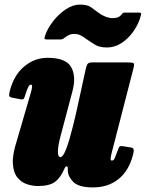

<svg xmlns="http://www.w3.org/2000/svg" viewBox="-20 -792 635 837"><path d="M23.5 -398.5Q42 -467 87 -503.5Q132 -540 187 -540Q267.5 -540 290.2 -499.5Q313 -459 296 -395L247 -210Q233.5 -162 232.5 -134.5Q231.5 -107 243.5 -107Q255 -107 268.8 -143.5Q282.5 -180 297.2 -238.8Q312 -297.5 326 -364L353 -488Q356 -502.5 360.5 -511.2Q365 -520 382 -520H533Q555 -520 561 -517.2Q567 -514.5 562.5 -497L467 -126Q464 -115 462.5 -103.5Q461 -92 467.5 -92Q476 -92 480 -102.2Q484 -112.5 493.5 -137Q497.5 -148.5 500.5 -152.5Q503.5 -156.5 519.5 -154L548 -149.5Q561 -148 562.5 -140.8Q564 -133.5 560 -118Q542.5 -48.5 497.2 -11.8Q452 25 385.5 25Q323 25 299.2 0.8Q275.5 -23.5 275.5 -50V-60Q275.5 -66.5 270.2 -66.5Q265 -66.5 261 -57Q244 -17 219.5 1Q195 19 145 19Q122 19 97.5 11Q73 3 55.8 -18.2Q38.5 -39.5 36 -78.2Q33.5 -117 53.5 -179L115 -390Q118.5 -401.5 119.8 -412.2Q121 -423 114 -423Q109 -423 103.5 -413.2Q98 -403.5 88.5 -373Q86 -365 83.2 -361Q80.5 -357 65.5 -360L31.5 -366.5Q20.5 -369 20 -376.2Q19.5 -383.5 23.5 -398.5ZM446 -585Q414.5 -585 395.2 -596.5Q376 -608 360 -619.5Q343 -632 331 -638Q319 -644 304 -644Q288.5 -644 277.8 -638Q267 -632 261 -627Q252.5 -620 244 -620H183Q174.5 -620 174 -623.8Q173.5 -627.5 176 -635Q186.5 -667 210.8 -698.5Q235 -730 266.2 -751Q297.5 -772 328.5 -772Q360 -772 376.2 -760.8Q392.5 -749.5 408 -737.5Q424 -725.5 440.2 -719.2Q456.5 -713 469 -713Q481.5 -713 490.8 -715.5Q500 -718 507.5 -726Q512 -731 514.2 -734Q516.5 -737 523.5 -737H587.5Q598 -737 594.5 -726Q585 -689 562.8 -656.8Q540.5 -624.5 510.5 -604.8Q480.5 -585 446 -585Z"/></svg>

Font: Besley* Condensed Fatface
Style: Italic
Weight: 900
Width: 3
Italic angle: -13°
Designer: Owen Earl
Foundry: indestructible type*
Version: Version 3.000; ttfautohint (v1.8.3)